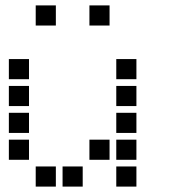

<svg xmlns="http://www.w3.org/2000/svg" viewBox="-20 -708 640 715"><path d="M114 -688Q113 -688 113 -688Q113 -688 113 -687V-614Q113 -613 113 -613Q113 -613 114 -613H187Q188 -613 188 -613Q188 -613 188 -614V-687Q188 -688 188 -688Q188 -688 187 -688ZM314 -688Q313 -688 313 -688Q313 -688 313 -687V-614Q313 -613 313 -613Q313 -613 314 -613H387Q388 -613 388 -613Q388 -613 388 -614V-687Q388 -688 388 -688Q388 -688 387 -688ZM14 -488Q13 -488 13 -488Q13 -488 13 -487V-414Q13 -413 13 -413Q13 -413 14 -413H87Q88 -413 88 -413Q88 -413 88 -414V-487Q88 -488 88 -488Q88 -488 87 -488ZM414 -488Q413 -488 413 -488Q413 -488 413 -487V-414Q413 -413 413 -413Q413 -413 414 -413H487Q488 -413 488 -413Q488 -413 488 -414V-487Q488 -488 488 -488Q488 -488 487 -488ZM14 -388Q13 -388 13 -388Q13 -388 13 -387V-314Q13 -313 13 -313Q13 -313 14 -313H87Q88 -313 88 -313Q88 -313 88 -314V-387Q88 -388 88 -388Q88 -388 87 -388ZM414 -388Q413 -388 413 -388Q413 -388 413 -387V-314Q413 -313 413 -313Q413 -313 414 -313H487Q488 -313 488 -313Q488 -313 488 -314V-387Q488 -388 488 -388Q488 -388 487 -388ZM14 -288Q13 -288 13 -288Q13 -288 13 -287V-214Q13 -213 13 -213Q13 -213 14 -213H87Q88 -213 88 -213Q88 -213 88 -214V-287Q88 -288 88 -288Q88 -288 87 -288ZM414 -288Q413 -288 413 -288Q413 -288 413 -287V-214Q413 -213 413 -213Q413 -213 414 -213H487Q488 -213 488 -213Q488 -213 488 -214V-287Q488 -288 488 -288Q488 -288 487 -288ZM14 -188Q13 -188 13 -188Q13 -188 13 -187V-114Q13 -113 13 -113Q13 -113 14 -113H87Q88 -113 88 -113Q88 -113 88 -114V-187Q88 -188 88 -188Q88 -188 87 -188ZM314 -188Q313 -188 313 -188Q313 -188 313 -187V-114Q313 -113 313 -113Q313 -113 314 -113H387Q388 -113 388 -113Q388 -113 388 -114V-187Q388 -188 388 -188Q388 -188 387 -188ZM414 -188Q413 -188 413 -188Q413 -188 413 -187V-114Q413 -113 413 -113Q413 -113 414 -113H487Q488 -113 488 -113Q488 -113 488 -114V-187Q488 -188 488 -188Q488 -188 487 -188ZM114 -88Q113 -88 113 -88Q113 -88 113 -87V-14Q113 -13 113 -13Q113 -13 114 -13H187Q188 -13 188 -13Q188 -13 188 -14V-87Q188 -88 188 -88Q188 -88 187 -88ZM214 -88Q213 -88 213 -88Q213 -88 213 -87V-14Q213 -13 213 -13Q213 -13 214 -13H287Q288 -13 288 -13Q288 -13 288 -14V-87Q288 -88 288 -88Q288 -88 287 -88ZM414 -88Q413 -88 413 -88Q413 -88 413 -87V-14Q413 -13 413 -13Q413 -13 414 -13H487Q488 -13 488 -13Q488 -13 488 -14V-87Q488 -88 488 -88Q488 -88 487 -88Z"/></svg>

Font: Doto Black
Style: Bold
Weight: 700
Monospace: yes
Version: Version 1.000